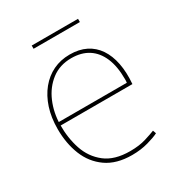

<svg xmlns="http://www.w3.org/2000/svg" viewBox="-160 -759 815 876"><g transform="rotate(-30 248.0 -321.0)"><path d="M283 10Q201 10 148.5 -27Q96 -64 71.5 -125.5Q47 -187 47 -262Q47 -323 63 -372Q79 -421 108 -456.5Q137 -492 176.5 -511Q216 -530 264 -530Q313 -530 349 -512Q385 -494 408 -460Q431 -426 440.5 -378Q450 -330 445 -270H62L67 -274Q66 -205 86 -145Q106 -85 154 -47.5Q202 -10 284 -10Q332 -10 367.5 -21Q403 -32 420 -39L426 -22Q407 -12 368 -1Q329 10 283 10ZM63 -288H426Q427 -294 427 -299.5Q427 -305 427 -307Q427 -374 407.5 -419.5Q388 -465 351.5 -488.5Q315 -512 262 -512Q201 -512 157.5 -478.5Q114 -445 91 -391Q68 -337 67 -275ZM135 -635V-652H379V-635Z"/></g></svg>

Font: Murecho Thin
Style: Regular
Weight: 100
Designer: Neil Summerour
Foundry: Positype
Version: Version 1.010